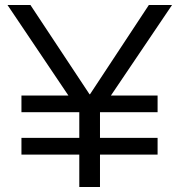

<svg xmlns="http://www.w3.org/2000/svg" viewBox="-20 -750 719 770"><path d="M298 0V-302L10 -730H102L339 -372H341L577 -730H670L381 -302V0ZM66 -130V-197H612V-130ZM66 -300V-367H612V-300Z"/></svg>

Font: M PLUS 1
Style: Regular
Weight: 400
Designer: Coji Morishita
Foundry: UNDERFOREST DESIGN
Version: Version 1.001